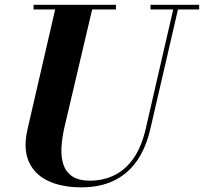

<svg xmlns="http://www.w3.org/2000/svg" viewBox="-20 -770 854 804"><path d="M320.5 14.5Q239 14.5 181.6 -12.5Q124.3 -39.5 100.4 -93.8Q76.5 -148 95.5 -230L215.5 -750H370.5L250.5 -240Q239.5 -193 237.4 -152Q235.3 -111 245.9 -79.9Q256.5 -48.8 283.3 -31.1Q310 -13.5 356.3 -13.5Q413.3 -13.5 459.9 -36.8Q506.5 -60 539.8 -108Q573 -156 590 -230L709.8 -750H729.8L609.5 -230Q591.5 -151.5 553.8 -97Q516 -42.5 457.8 -14Q399.5 14.5 320.5 14.5ZM120.5 -730.5V-750H465.5V-730.5ZM610.3 -730.5V-750H814V-730.5Z"/></svg>

Font: Bodoni Moda
Style: Italic
Weight: 400
Italic angle: -13°
Designer: Owen Earl
Foundry: indestructible type
Version: Version 2.005